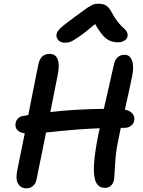

<svg xmlns="http://www.w3.org/2000/svg" viewBox="-20 -998 768 1030"><path d="M328.1 -769Q306.2 -769 293.5 -782Q280.8 -794.9 283.2 -814Q285.6 -828.6 303.5 -846.2Q321.3 -863.8 383.8 -909.2Q397.5 -918.9 418.9 -934.8Q440.4 -950.7 447.5 -955.6Q454.6 -960.4 467 -967.5Q479.5 -974.6 488.3 -976.3Q497.1 -978 508.8 -978Q535.2 -978 551 -967Q566.9 -956.1 581.1 -928.2Q595.7 -900.4 613.3 -878.9Q630.9 -857.4 642.3 -848.1Q653.8 -838.9 660.2 -827.6Q666.5 -816.4 664.1 -803.2Q662.1 -789.1 647 -780Q631.8 -771 612.8 -771Q575.7 -771 549.6 -791Q523.4 -811 490.2 -869.1Q436 -822.8 402.1 -799.8Q368.2 -776.9 356 -772.9Q343.8 -769 328.1 -769ZM122.1 12.2Q90.8 12.2 76.4 -13.7Q62 -39.6 74.2 -92.8Q75.7 -99.6 112.8 -282.2Q55.2 -292.5 64 -338.9Q71.3 -370.1 104 -376Q114.7 -377 131.8 -380.9Q138.2 -412.6 156.2 -504.6Q174.3 -596.7 185.1 -648.9Q190.9 -680.2 206.1 -694.6Q221.2 -709 247.1 -709Q276.9 -709 288.8 -681.2Q300.8 -653.3 290 -598.1Q272.5 -506.8 250 -397Q384.3 -412.6 537.1 -414.1Q547.4 -460 565.4 -538.1Q583.5 -616.2 589.8 -646Q600.1 -704.1 648.9 -704.1Q676.3 -704.1 688 -674.1Q699.7 -644 689 -589.8Q672.4 -507.8 649.9 -410.2Q678.7 -403.8 691.4 -387.5Q704.1 -371.1 700.2 -352.1Q696.8 -333.5 682.4 -322.8Q668 -312 647 -312H627.9Q612.3 -235.4 611.8 -232.9Q605.5 -201.7 602.3 -173.6Q599.1 -145.5 596.7 -103.8Q594.2 -62 592.8 -43Q590.8 -18.1 577.4 -4.2Q564 9.8 543.9 9.8Q509.8 9.8 495.4 -19.5Q481 -48.8 484.1 -112.1Q487.3 -175.3 508.8 -282.2Q509.8 -286.6 512 -296.1Q514.2 -305.7 515.1 -310.1Q394 -305.7 227.1 -287.1Q216.3 -232.9 198.7 -147Q181.2 -61 175.8 -34.2Q171.4 -13.2 157.2 -0.5Q143.1 12.2 122.1 12.2Z"/></svg>

Font: Shantell Sans Normal
Style: Italic
Weight: 500
Italic angle: -11.31°
Designer: Stephen Nixon, Anya Danilova, Shantell Martin
Foundry: Arrow Type
Version: Version 1.006;[559af2be0]